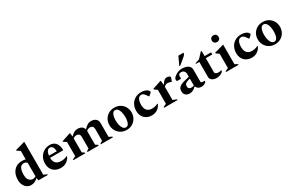

<svg xmlns="http://www.w3.org/2000/svg" viewBox="165 -2154 5381 3569"><g transform="rotate(-30 2856.0 -370.0)"><path d="M200 10Q156 10 117.5 -15Q79 -40 55.5 -86Q32 -132 32 -195Q32 -278 62 -339Q92 -400 145 -433Q198 -466 267 -466Q315 -466 350 -457V-636L281 -684V-695L478 -750H490V-45L560 -16V0H360L352 -50H345Q308 -18 274 -4Q240 10 200 10ZM173 -226Q173 -146 207 -109Q241 -72 283 -72Q301 -72 316.5 -77Q332 -82 350 -92V-382Q337 -397 320 -405Q303 -413 282 -413Q253 -413 228 -397Q203 -381 188 -340.5Q173 -300 173 -226Z M843 10Q740 10 680.5 -49.5Q621 -109 621 -207Q621 -283 654 -341.5Q687 -400 743 -433Q799 -466 868 -466Q949 -466 994 -412Q1039 -358 1040 -259L1036 -254H756V-249Q756 -207 772 -172.5Q788 -138 822.5 -118Q857 -98 912 -98Q941 -98 972.5 -105Q1004 -112 1038 -129H1041V-113Q1016 -60 964.5 -25Q913 10 843 10ZM845 -421Q810 -421 787.5 -389Q765 -357 759 -299H928Q921 -368 899.5 -394.5Q878 -421 845 -421Z M1110 0V-16L1177 -48V-352L1113 -393V-405L1295 -466H1307L1316 -392H1321Q1356 -427 1389 -446.5Q1422 -466 1468 -466Q1517 -466 1552 -445Q1587 -424 1598 -382H1602Q1640 -422 1674.5 -444Q1709 -466 1758 -466Q1817 -466 1855 -435Q1893 -404 1893 -343V-48L1959 -16V0H1701V-16L1752 -48V-302Q1752 -337 1732.5 -355.5Q1713 -374 1682 -374Q1660 -374 1639 -366Q1618 -358 1603 -343V-48L1653 -16V0H1413V-16L1462 -48V-302Q1462 -337 1442.5 -355.5Q1423 -374 1392 -374Q1374 -374 1353 -367Q1332 -360 1317 -348V-48L1365 -16V0Z M2254 10Q2183 10 2129 -22.5Q2075 -55 2045 -109Q2015 -163 2015 -228Q2015 -294 2045 -348Q2075 -402 2129 -434Q2183 -466 2254 -466Q2325 -466 2378.5 -434Q2432 -402 2462 -348Q2492 -294 2492 -228Q2492 -163 2462 -109Q2432 -55 2378.5 -22.5Q2325 10 2254 10ZM2265 -39Q2294 -39 2312.5 -62.5Q2331 -86 2339.5 -125Q2348 -164 2348 -208Q2348 -262 2337.5 -310Q2327 -358 2304.5 -388Q2282 -418 2245 -418Q2215 -418 2196 -394.5Q2177 -371 2168 -332.5Q2159 -294 2159 -249Q2159 -194 2170 -146.5Q2181 -99 2204.5 -69Q2228 -39 2265 -39Z M2795 10Q2731 10 2682 -17Q2633 -44 2606 -93Q2579 -142 2579 -207Q2579 -283 2610.5 -341.5Q2642 -400 2698.5 -433Q2755 -466 2830 -466Q2877 -466 2915 -453Q2953 -440 2972 -417Q2988 -398 2988 -387Q2988 -375 2975 -363L2928 -323H2921L2886 -372Q2869 -395 2852 -408.5Q2835 -422 2807 -422Q2761 -422 2737.5 -376.5Q2714 -331 2714 -255Q2714 -212 2729 -176Q2744 -140 2776.5 -119Q2809 -98 2861 -98Q2889 -98 2921 -105Q2953 -112 2987 -129H2990V-113Q2965 -60 2914.5 -25Q2864 10 2795 10Z M3058 0V-16L3124 -48V-346L3061 -393V-405L3243 -466H3255L3264 -376H3269Q3293 -414 3312 -433.5Q3331 -453 3348 -459.5Q3365 -466 3385 -466Q3393 -466 3403.5 -463.5Q3414 -461 3422 -458Q3452 -449 3452 -430Q3452 -421 3448 -413L3424 -348H3417L3391 -357Q3365 -366 3338 -366Q3296 -366 3265 -327V-48L3346 -16V0Z M3605 9Q3556 9 3521 -20.5Q3486 -50 3488 -106Q3488 -142 3502 -167.5Q3516 -193 3551 -212Q3586 -231 3649 -247L3743 -270V-332Q3743 -370 3720 -393Q3697 -416 3661 -416Q3629 -416 3615 -402Q3601 -388 3601 -360V-314L3597 -310H3531Q3516 -310 3510 -317Q3504 -324 3504 -341Q3504 -363 3521.5 -384Q3539 -405 3568 -423Q3604 -446 3635.5 -456Q3667 -466 3704 -466Q3753 -466 3794 -453Q3835 -440 3859.5 -411.5Q3884 -383 3884 -338V-74Q3900 -58 3932 -58H3961L3964 -55V-41Q3953 -22 3926.5 -6Q3900 10 3858 10Q3816 10 3789.5 -7.5Q3763 -25 3749 -58H3743Q3718 -30 3683 -10.5Q3648 9 3605 9ZM3620 -134Q3620 -102 3637.5 -86.5Q3655 -71 3686 -71Q3713 -71 3743 -83V-230Q3693 -219 3666.5 -206Q3640 -193 3630 -176Q3620 -159 3620 -134ZM3689 -530 3772 -707H3882Q3882 -688 3873 -672.5Q3864 -657 3842 -638L3711 -530Z M4189 10Q4128 10 4089 -16Q4050 -42 4050 -89V-411H3978V-425L4070 -456L4171 -566H4190V-456H4329V-411H4190V-114Q4190 -88 4212 -76Q4234 -64 4264 -64Q4283 -64 4297.5 -66.5Q4312 -69 4326 -72L4329 -70V-53Q4312 -29 4274 -9.5Q4236 10 4189 10Z M4522 -565Q4490 -565 4469.5 -585.5Q4449 -606 4449 -637Q4449 -669 4469.5 -689.5Q4490 -710 4522 -710Q4554 -710 4574.5 -689.5Q4595 -669 4595 -637Q4595 -606 4574.5 -585.5Q4554 -565 4522 -565ZM4387 0V-16L4454 -48V-352L4390 -399V-411L4583 -466H4595V-48L4654 -16V0Z M4941 10Q4877 10 4828 -17Q4779 -44 4752 -93Q4725 -142 4725 -207Q4725 -283 4756.5 -341.5Q4788 -400 4844.5 -433Q4901 -466 4976 -466Q5023 -466 5061 -453Q5099 -440 5118 -417Q5134 -398 5134 -387Q5134 -375 5121 -363L5074 -323H5067L5032 -372Q5015 -395 4998 -408.5Q4981 -422 4953 -422Q4907 -422 4883.5 -376.5Q4860 -331 4860 -255Q4860 -212 4875 -176Q4890 -140 4922.5 -119Q4955 -98 5007 -98Q5035 -98 5067 -105Q5099 -112 5133 -129H5136V-113Q5111 -60 5060.5 -25Q5010 10 4941 10Z M5439 10Q5368 10 5314 -22.5Q5260 -55 5230 -109Q5200 -163 5200 -228Q5200 -294 5230 -348Q5260 -402 5314 -434Q5368 -466 5439 -466Q5510 -466 5563.5 -434Q5617 -402 5647 -348Q5677 -294 5677 -228Q5677 -163 5647 -109Q5617 -55 5563.5 -22.5Q5510 10 5439 10ZM5450 -39Q5479 -39 5497.5 -62.5Q5516 -86 5524.5 -125Q5533 -164 5533 -208Q5533 -262 5522.5 -310Q5512 -358 5489.5 -388Q5467 -418 5430 -418Q5400 -418 5381 -394.5Q5362 -371 5353 -332.5Q5344 -294 5344 -249Q5344 -194 5355 -146.5Q5366 -99 5389.5 -69Q5413 -39 5450 -39Z"/></g></svg>

Font: Spectral
Style: Bold
Weight: 700
Designer: Jean-Baptiste Levee
Foundry: Production Type
Version: Version 2.001